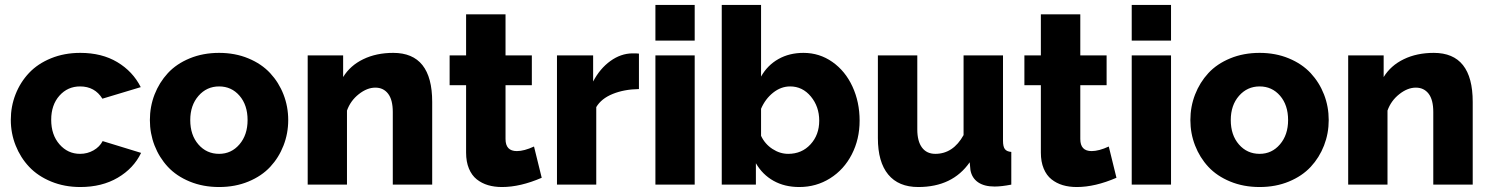

<svg xmlns="http://www.w3.org/2000/svg" viewBox="-20 -750 6054 780"><path d="M306.2 9.8Q241.7 9.8 187.7 -12.5Q133.8 -34.7 98.4 -72.3Q63 -109.9 43.5 -159.2Q23.9 -208.5 23.9 -263.2Q23.9 -317.9 43.2 -366.9Q62.5 -416 97.9 -453.6Q133.3 -491.2 187.3 -513.2Q241.2 -535.2 306.2 -535.2Q393.6 -535.2 456.5 -497.6Q519.5 -460 551.8 -396L396 -349.1Q365.2 -398.9 305.2 -398.9Q254.9 -398.9 221.4 -361.3Q188 -323.7 188 -263.2Q188 -202.1 221.7 -163.6Q255.4 -125 305.2 -125Q335 -125 359.9 -139.2Q384.8 -153.3 397 -176.8L553.2 -128.9Q522.9 -65.9 458.5 -28.1Q394 9.8 306.2 9.8Z M588.9 -262.2Q588.9 -316.9 607.9 -366Q627 -415 661.9 -452.9Q696.8 -490.7 750.7 -512.9Q804.7 -535.2 870.1 -535.2Q935.1 -535.2 988.8 -512.9Q1042.5 -490.7 1077.6 -452.9Q1112.8 -415 1131.8 -366Q1150.9 -316.9 1150.9 -262.2Q1150.9 -208 1131.8 -158.9Q1112.8 -109.9 1077.9 -72.3Q1043 -34.7 989.3 -12.5Q935.5 9.8 870.1 9.8Q804.7 9.8 750.7 -12.5Q696.8 -34.7 661.9 -72.3Q627 -109.9 607.9 -158.9Q588.9 -208 588.9 -262.2ZM870.1 -125Q919.9 -125 952.9 -163.6Q985.8 -202.1 985.8 -262.2Q985.8 -323.2 953.1 -361.1Q920.4 -398.9 870.1 -398.9Q819.8 -398.9 786.4 -360.6Q752.9 -322.3 752.9 -262.2Q752.9 -201.2 786.1 -163.1Q819.3 -125 870.1 -125Z M1735.8 0H1575.7V-294.9Q1575.7 -344.7 1556.6 -369.4Q1537.6 -394 1504.9 -394Q1471.2 -394 1437.5 -367.4Q1403.8 -340.8 1389.6 -300.8V0H1230V-524.9H1374V-437Q1402.8 -483.9 1455.8 -509.5Q1508.8 -535.2 1577.6 -535.2Q1735.8 -535.2 1735.8 -335.9Z M2180.7 -27.8Q2093.8 9.8 2019.5 9.8Q1988.3 9.8 1962.6 2.2Q1937 -5.4 1916.7 -21.5Q1896.5 -37.6 1885 -65.2Q1873.5 -92.8 1873.5 -129.9V-403.8H1806.6V-524.9H1873.5V-691.9H2033.7V-524.9H2140.6V-403.8H2033.7V-185.1Q2033.7 -136.2 2079.6 -136.2Q2109.4 -136.2 2149.4 -154.8Z M2575.7 -388.2Q2515.6 -387.2 2469.2 -368.4Q2422.9 -349.6 2402.3 -314.9V0H2242.7V-524.9H2389.6V-418.9Q2417 -471.2 2459.5 -502Q2502 -532.7 2549.3 -533.2Q2569.8 -533.2 2575.7 -532.2Z M2642.6 -585V-730H2802.2V-585ZM2642.6 0V-524.9H2802.2V0Z M3050.8 -86.9V0H2912.1V-730H3071.8V-439Q3097.7 -484.9 3142.1 -510Q3186.5 -535.2 3244.1 -535.2Q3309.1 -535.2 3361.6 -498.3Q3414.1 -461.4 3443.1 -398.4Q3472.2 -335.4 3472.2 -259.8Q3472.2 -184.6 3440.4 -122.8Q3408.7 -61 3352.3 -25.6Q3295.9 9.8 3227.1 9.8Q3167.5 9.8 3122.6 -15.4Q3077.6 -40.5 3050.8 -86.9ZM3308.1 -259.8Q3308.1 -316.9 3274.2 -357.9Q3240.2 -398.9 3189.9 -398.9Q3152.8 -398.9 3120.8 -373.5Q3088.9 -348.1 3071.8 -308.1V-198.2Q3087.4 -165 3117.9 -145Q3148.4 -125 3182.1 -125Q3237.3 -125 3272.7 -163.6Q3308.1 -202.1 3308.1 -259.8Z M3546.4 -189V-524.9H3706.5V-224.1Q3706.5 -176.3 3725.6 -150.6Q3744.6 -125 3779.8 -125Q3852.1 -125 3894.5 -201.2V-524.9H4054.7V-178.2Q4054.7 -154.3 4062.3 -144.3Q4069.8 -134.3 4088.4 -132.8V0Q4048.8 7.8 4020.5 7.8Q3978.5 7.8 3953.4 -9.5Q3928.2 -26.9 3922.4 -59.1L3919.4 -90.8Q3849.6 9.8 3710.4 9.8Q3630.4 9.8 3588.4 -41Q3546.4 -91.8 3546.4 -189Z M4515.6 -27.8Q4428.7 9.8 4354.5 9.8Q4323.2 9.8 4297.6 2.2Q4272 -5.4 4251.7 -21.5Q4231.4 -37.6 4220 -65.2Q4208.5 -92.8 4208.5 -129.9V-403.8H4141.6V-524.9H4208.5V-691.9H4368.7V-524.9H4475.6V-403.8H4368.7V-185.1Q4368.7 -136.2 4414.6 -136.2Q4444.3 -136.2 4484.4 -154.8Z M4577.6 -585V-730H4737.3V-585ZM4577.6 0V-524.9H4737.3V0Z M4815.9 -262.2Q4815.9 -316.9 4835 -366Q4854 -415 4888.9 -452.9Q4923.8 -490.7 4977.8 -512.9Q5031.7 -535.2 5097.2 -535.2Q5162.1 -535.2 5215.8 -512.9Q5269.5 -490.7 5304.7 -452.9Q5339.8 -415 5358.9 -366Q5377.9 -316.9 5377.9 -262.2Q5377.9 -208 5358.9 -158.9Q5339.8 -109.9 5304.9 -72.3Q5270 -34.7 5216.3 -12.5Q5162.6 9.8 5097.2 9.8Q5031.7 9.8 4977.8 -12.5Q4923.8 -34.7 4888.9 -72.3Q4854 -109.9 4835 -158.9Q4815.9 -208 4815.9 -262.2ZM5097.2 -125Q5147 -125 5179.9 -163.6Q5212.9 -202.1 5212.9 -262.2Q5212.9 -323.2 5180.2 -361.1Q5147.5 -398.9 5097.2 -398.9Q5046.9 -398.9 5013.4 -360.6Q4980 -322.3 4980 -262.2Q4980 -201.2 5013.2 -163.1Q5046.4 -125 5097.2 -125Z M5962.9 0H5802.7V-294.9Q5802.7 -344.7 5783.7 -369.4Q5764.6 -394 5731.9 -394Q5698.2 -394 5664.6 -367.4Q5630.9 -340.8 5616.7 -300.8V0H5457V-524.9H5601.1V-437Q5629.9 -483.9 5682.9 -509.5Q5735.8 -535.2 5804.7 -535.2Q5962.9 -535.2 5962.9 -335.9Z"/></svg>

Font: Raleway-v4020 ExtraBold
Style: Regular
Weight: 800
Designer: Matt McInerney, Pablo Impallari, Rodrigo Fuenzalida
Foundry: Matt McInerney, Pablo Impallari, Rodrigo Fuenzalida
Version: Version 4.020;PS 004.020;hotconv 1.0.88;makeotf.lib2.5.64775